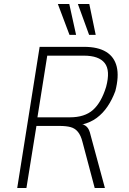

<svg xmlns="http://www.w3.org/2000/svg" viewBox="-20 -939 645 959"><path d="M66 0 178 -705H400Q469 -705 510 -680Q551 -655 563 -606Q575 -557 556 -484Q540 -441 517 -407Q494 -373 463 -350Q432 -327 390 -317H396L400 -315Q413 -309 421 -296Q429 -283 436 -251L504 0H453L392 -230Q384 -262 369.5 -280Q355 -298 333 -304Q311 -310 277 -310H162L112 0ZM167 -353H329Q403 -353 444.5 -390Q486 -427 510 -505Q532 -587 503 -624Q474 -661 399 -661H216ZM425 -765 369 -919H426L458 -765ZM327 -765 269 -919H326L360 -765Z"/></svg>

Font: Nunito Sans 7pt Condensed ExtraLight
Style: Italic
Weight: 250
Width: 3
Italic angle: -9°
Designer: Vernon Adams
Foundry: Vernon Adams
Version: Version 3.101;gftools[0.9.27]